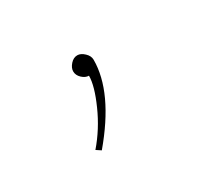

<svg xmlns="http://www.w3.org/2000/svg" viewBox="-44 -76 222 211"><g transform="rotate(-30 66.5 30.0)"><path d="M54.2 -8.8Q54.2 -13.2 58.1 -17.6Q62 -22 66.9 -22Q71.3 -22 75.7 -17.8Q80.1 -13.7 80.1 -8.8Q80.1 32.2 38.1 82L32.2 78.1Q47.4 60.5 57.1 38.6Q66.9 16.6 66.9 3.9Q62.5 3.9 58.3 0Q54.2 -3.9 54.2 -8.8Z"/></g></svg>

Font: Rawengulk
Style: Ultralight
Weight: 200
Version: Version 0.92